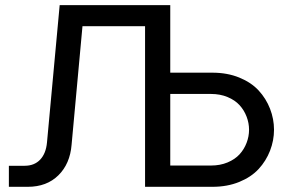

<svg xmlns="http://www.w3.org/2000/svg" viewBox="-20 -720 1114 740"><path d="M161.1 -170.9 210 -700.2H636.2V-439.9H798.8Q856 -439.9 902.1 -421.1Q948.2 -402.3 976.8 -371.3Q1005.4 -340.3 1020.8 -300.8Q1036.1 -261.2 1036.1 -220Q1036.1 -178.7 1020.8 -139.2Q1005.4 -99.6 976.8 -68.6Q948.2 -37.6 902.1 -18.8Q856 0 798.8 0H539.1V-619.1H297.9L255.9 -162.1Q250 -88.9 205.1 -44.4Q160.2 0 86.9 0H14.2V-81.1H75.2Q112.3 -81.1 134.8 -104.7Q157.2 -128.4 161.1 -170.9ZM793 -357.9H636.2V-82H793Q828.6 -82 857.2 -94Q885.7 -106 903.3 -125.2Q920.9 -144.5 930.4 -169.4Q939.9 -194.3 939.9 -220Q939.9 -245.6 930.4 -270.5Q920.9 -295.4 903.3 -314.7Q885.7 -334 857.2 -345.9Q828.6 -357.9 793 -357.9Z"/></svg>

Font: LT Superior Med
Style: Regular
Weight: 500
Designer: Daniel Lyons
Foundry: LyonsType
Version: Version 1.000